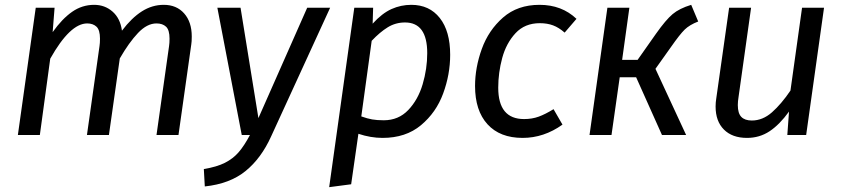

<svg xmlns="http://www.w3.org/2000/svg" viewBox="-20 -559 3486 795"><path d="M774 -408Q774 -386 772 -375L719 0H628L680 -368Q682 -380 682 -399Q682 -435 667.5 -448.5Q653 -462 628 -462Q589 -462 551.5 -422.5Q514 -383 476 -317L431 0H340L392 -368Q394 -380 394 -399Q394 -435 379.5 -448.5Q365 -462 341 -462Q270 -462 188 -316L145 0H54L128 -527H206L198 -426Q237 -481 278.5 -510Q320 -539 370 -539Q414 -539 446 -511Q478 -483 485 -432Q525 -485 567.5 -512Q610 -539 658 -539Q711 -539 742.5 -503.5Q774 -468 774 -408Z M1103 5Q1062 96 997 149Q932 202 828 213L824 141Q878 132 911.5 115Q945 98 968 71.5Q991 45 1015 0H981L880 -527H976L1050 -70L1252 -527H1347Z M1447 -527H1525L1523 -461Q1562 -504 1601 -521.5Q1640 -539 1683 -539Q1758 -539 1801 -484.5Q1844 -430 1844 -332Q1844 -251 1815 -172Q1786 -93 1723 -40.5Q1660 12 1564 12Q1515 12 1464 -5L1434 204L1343 216ZM1749 -339Q1749 -466 1657 -466Q1618 -466 1585.5 -446Q1553 -426 1519 -390L1476 -77Q1501 -68 1521 -64.5Q1541 -61 1569 -61Q1630 -61 1670.5 -103.5Q1711 -146 1730 -210Q1749 -274 1749 -339Z M2367 -481 2318 -424Q2294 -445 2270 -454Q2246 -463 2215 -463Q2153 -463 2114.5 -421.5Q2076 -380 2059.5 -319Q2043 -258 2043 -196Q2043 -66 2150 -66Q2183 -66 2210.5 -76Q2238 -86 2272 -107L2309 -43Q2232 12 2144 12Q2050 12 1998.5 -44.5Q1947 -101 1947 -203Q1947 -279 1975 -356.5Q2003 -434 2063 -486.5Q2123 -539 2214 -539Q2306 -539 2367 -481Z M2871 -470Q2835 -456 2815 -436.5Q2795 -417 2758 -364L2694 -274L2821 0H2721L2614 -239H2546L2512 0H2421L2495 -527H2586L2556 -311H2620L2696 -419Q2737 -477 2765 -500.5Q2793 -524 2842 -539Z M2943 -118Q2943 -135 2946 -153L2999 -527H3090L3038 -157Q3035 -139 3035 -124Q3035 -90 3049.5 -75Q3064 -60 3093 -60Q3138 -60 3176.5 -94Q3215 -128 3253 -184L3301 -527H3392L3318 0H3240L3247 -97Q3208 -43 3166.5 -15.5Q3125 12 3073 12Q3012 12 2977.5 -22.5Q2943 -57 2943 -118Z"/></svg>

Font: FiraGO
Style: Italic
Weight: 400
Italic angle: -8°
Designer: bBox Type GmbH
Foundry: bBox Type GmbH
Version: Version 1.001